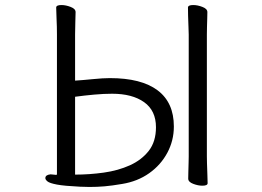

<svg xmlns="http://www.w3.org/2000/svg" viewBox="-20 -730 1040 762"><path d="M729 -593Q729 -603 728 -624Q727 -645 726.5 -667Q726 -689 726 -700Q726 -710 747 -710Q764 -710 783.5 -702.5Q803 -695 803 -682Q803 -674 802.5 -657.5Q802 -641 801.5 -623Q801 -605 801 -593V-109Q801 -103 801.5 -82Q802 -61 803 -38Q804 -15 804 -3Q804 7 783 7Q766 7 746.5 -0.5Q727 -8 727 -21Q727 -29 727.5 -47.5Q728 -66 728.5 -84Q729 -102 729 -109ZM206 -594Q206 -625 204.5 -654Q203 -683 203 -700Q203 -710 224 -710Q241 -710 260.5 -702.5Q280 -695 280 -682Q280 -670 279 -644.5Q278 -619 278 -593V-410Q309 -412 349 -416Q389 -420 416 -420Q541 -420 605.5 -371.5Q670 -323 670 -228Q670 -172 644 -123.5Q618 -75 572 -42.5Q526 -10 465 0Q424 7 395 9.5Q366 12 335 12Q327 12 317.5 11.5Q308 11 298 11Q235 8 206 2.5Q177 -3 168.5 -10Q160 -17 160 -23Q160 -36 180 -38H182Q187 -38 192.5 -37Q198 -36 202 -36Q206 -36 206 -38ZM278 -37Q335 -37 392 -45Q449 -53 495.5 -74Q542 -95 570.5 -131.5Q599 -168 599 -225Q599 -291 552 -324.5Q505 -358 425 -358Q392 -358 353.5 -354.5Q315 -351 278 -346Z"/></svg>

Font: Moon Stars Kai HW
Style: Regular
Weight: 400
Designer: GuiWonder
Version: Version 1.101